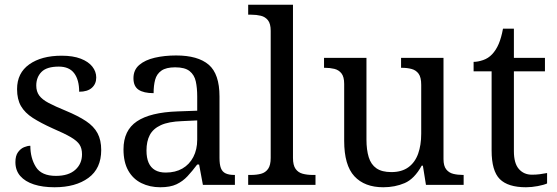

<svg xmlns="http://www.w3.org/2000/svg" viewBox="-20 -780 2351 810"><path d="M210 10Q160 10 123 -2Q86 -14 65.5 -37.5Q45 -61 45 -96Q45 -123 56 -138Q67 -153 81.5 -159Q96 -165 108 -165Q108 -113 131.5 -75.5Q155 -38 216 -38Q269 -38 297.5 -63.5Q326 -89 326 -129Q326 -154 315.5 -170Q305 -186 278.5 -201.5Q252 -217 203 -238Q152 -261 118.5 -282.5Q85 -304 68.5 -332.5Q52 -361 52 -404Q52 -472 103.5 -508.5Q155 -545 240 -545Q288 -545 320.5 -532.5Q353 -520 369.5 -499Q386 -478 386 -453Q386 -426 367.5 -409.5Q349 -393 314 -393Q314 -443 293 -471Q272 -499 228 -499Q177 -499 155 -476.5Q133 -454 133 -419Q133 -394 145.5 -377Q158 -360 185.5 -345.5Q213 -331 257 -313Q310 -291 343 -269Q376 -247 391.5 -218Q407 -189 407 -147Q407 -69 353 -29.5Q299 10 210 10Z M656 10Q612 10 576.5 -7.5Q541 -25 521 -60.5Q501 -96 501 -150Q501 -230 557.5 -268Q614 -306 729 -310L812 -313V-373Q812 -409 806 -436.5Q800 -464 780 -480Q760 -496 719 -496Q681 -496 661 -482Q641 -468 634.5 -443.5Q628 -419 628 -387Q586 -387 564.5 -401.5Q543 -416 543 -450Q543 -485 567.5 -506Q592 -527 633 -536.5Q674 -546 723 -546Q815 -546 860.5 -507Q906 -468 906 -373V-114Q906 -86 912 -70.5Q918 -55 932 -48.5Q946 -42 968 -42H971V0H836L820 -86H812Q791 -58 771 -36.5Q751 -15 724.5 -2.5Q698 10 656 10ZM679 -52Q720 -52 749.5 -69Q779 -86 795.5 -117.5Q812 -149 812 -191V-272L748 -269Q691 -267 658.5 -252Q626 -237 612 -210.5Q598 -184 598 -145Q598 -114 607 -93.5Q616 -73 634 -62.5Q652 -52 679 -52Z M1027 0V-42H1040Q1063 -42 1081.5 -47Q1100 -52 1111 -67.5Q1122 -83 1122 -114V-650Q1122 -680 1110.5 -694.5Q1099 -709 1080.5 -713.5Q1062 -718 1040 -718H1027V-760H1216V-114Q1216 -83 1227 -67.5Q1238 -52 1257 -47Q1276 -42 1298 -42H1311V0Z M1597 10Q1518 10 1475 -36.5Q1432 -83 1432 -186V-426Q1432 -456 1420.5 -470.5Q1409 -485 1390.5 -489.5Q1372 -494 1350 -494H1347V-536H1526V-191Q1526 -148 1535.5 -117Q1545 -86 1568 -70Q1591 -54 1631 -54Q1675 -54 1703 -74.5Q1731 -95 1744 -131.5Q1757 -168 1757 -216V-422Q1757 -454 1746 -469Q1735 -484 1716.5 -489Q1698 -494 1675 -494H1672V-536H1851V-109Q1851 -80 1862.5 -65.5Q1874 -51 1892.5 -46.5Q1911 -42 1933 -42H1936V0H1777L1764 -81H1759Q1728 -25 1687 -7.5Q1646 10 1597 10Z M2199 10Q2123 10 2088.5 -24.5Q2054 -59 2054 -145V-479H1978V-519Q1996 -519 2018 -526.5Q2040 -534 2056 -551Q2073 -569 2084 -595Q2095 -621 2102 -659H2148V-536H2279V-479H2148V-142Q2148 -91 2169 -67Q2190 -43 2224 -43Q2242 -43 2257 -45Q2272 -47 2288 -50V-6Q2275 0 2249 5Q2223 10 2199 10Z"/></svg>

Font: Noto Serif Tamil
Style: Italic
Weight: 400
Italic angle: -12°
Designer: Indian Type Foundry, Tom Grace, and the Monotype Design Team
Foundry: Monotype Imaging Inc.
Version: Version 2.003